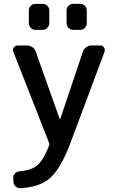

<svg xmlns="http://www.w3.org/2000/svg" viewBox="-20 -784 608 1010"><path d="M166 -627Q152.3 -627 142.1 -637.2Q131.8 -647.5 131.8 -662.1V-728.5Q131.8 -743.2 142.1 -753.4Q152.3 -763.7 166 -763.7H205.1Q218.8 -763.7 229 -753.4Q239.3 -743.2 239.3 -728.5V-662.1Q239.3 -647.5 229 -637.2Q218.8 -627 205.1 -627ZM365.2 -627Q350.6 -627 340.3 -637.2Q330.1 -647.5 330.1 -662.1V-728.5Q330.1 -743.2 340.3 -753.4Q350.6 -763.7 365.2 -763.7H402.3Q416 -763.7 426.3 -753.4Q436.5 -743.2 436.5 -728.5V-662.1Q436.5 -647.5 426.3 -637.2Q416 -627 402.3 -627ZM293.9 -158.2Q294.9 -157.2 295.9 -157.2Q296.9 -157.2 296.9 -158.2L416 -511.7Q420.9 -526.4 433.6 -535.6Q446.3 -544.9 460.9 -544.9H507.8Q519.5 -544.9 527.3 -534.2Q531.2 -528.3 531.2 -521.5Q531.2 -516.6 530.3 -512.7L347.7 -24.4Q295.9 111.3 235.4 159.2Q183.6 200.2 86.9 206.1Q85.9 206.1 85 206.1Q72.3 206.1 62.5 197.3Q51.8 187.5 50.8 172.9L49.8 152.3Q48.8 138.7 58.6 128.4Q68.4 118.2 82 117.2Q140.6 112.3 170.9 89.8Q208 61.5 239.3 -21.5Q241.2 -25.4 239.3 -29.3L49.8 -512.7Q47.9 -517.6 47.9 -521.5Q47.9 -528.3 52.7 -534.2Q59.6 -544.9 72.3 -544.9H121.1Q136.7 -544.9 149.9 -536.1Q163.1 -527.3 168 -512.7Z"/></svg>

Font: Gen Jyuu GothicL Medium
Style: Regular
Weight: 500
Designer: [Source Han Sans]
Ryoko NISHIZUKA  (kana & ideographs); Paul D. Hunt (Latin, Greek & Cyrillic); Wenlong ZHANG  (bopomofo
Version: Version 1.002.20150607